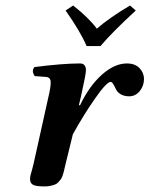

<svg xmlns="http://www.w3.org/2000/svg" viewBox="-20 -666 542 696"><path d="M266.1 -285.2 270 -284.2Q303.2 -354 349.1 -395Q395 -436 439.9 -436Q469.7 -436 485.8 -418.9Q502 -401.9 502 -379.9Q502 -355 486.6 -335.9Q471.2 -316.9 448.2 -316.9Q420.9 -316.9 404.8 -335Q402.3 -337.9 398.2 -346.9Q394 -356 389.6 -362.5Q385.3 -369.1 380.9 -369.1Q366.7 -369.1 325 -309.6Q283.2 -250 244.1 -179.2L217.8 -71.8Q216.8 -68.4 214.4 -57.4Q211.9 -46.4 210.9 -42.5Q210 -38.6 206.8 -29.3Q203.6 -20 200.4 -16.1Q197.3 -12.2 191.7 -5.9Q186 0.5 179.4 2.9Q172.9 5.4 163.3 7.6Q153.8 9.8 142.1 9.8Q108.9 9.8 98.9 3.4Q88.9 -2.9 88.9 -17.1Q88.9 -23.9 91.1 -32.5Q93.3 -41 96.7 -52.7Q100.1 -64.5 101.6 -71.8L155.8 -315.9Q163.6 -348.1 163.8 -367.2Q164.1 -386.2 146 -387.2L106 -390.1Q92.8 -409.2 105 -422.9Q207 -436 270 -436Q291.5 -436 291.5 -411.1Q291.5 -397 274.4 -320.3ZM344.2 -499H293.9Q272 -550.8 217.8 -627.9L245.1 -646Q301.3 -602.1 331.1 -562Q374 -600.1 451.2 -646L472.2 -627.9Q387.2 -549.8 344.2 -499Z"/></svg>

Font: Linux Libertine
Style: Semibold Italic
Weight: 600
Italic angle: -11.5°
Designer: Philipp H. Poll
Foundry: Philipp H. Poll
Version: Version 5.1.2 ; ttfautohint (v0.9)